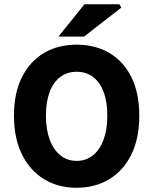

<svg xmlns="http://www.w3.org/2000/svg" viewBox="-20 -875 724 907"><path d="M342 12Q254 12 187.5 -29Q121 -70 83.5 -146Q46 -222 46 -329Q46 -435 83.5 -510Q121 -585 187.5 -624.5Q254 -664 342 -664Q430 -664 497 -624.5Q564 -585 601 -510Q638 -435 638 -329Q638 -222 601 -146Q564 -70 497 -29Q430 12 342 12ZM342 -115Q387 -115 419.5 -141.5Q452 -168 469.5 -216Q487 -264 487 -329Q487 -394 469.5 -440.5Q452 -487 419.5 -511.5Q387 -536 342 -536Q298 -536 265 -511.5Q232 -487 214.5 -440.5Q197 -394 197 -329Q197 -264 214.5 -216Q232 -168 265 -141.5Q298 -115 342 -115ZM256 -702 379 -855H544L553 -839L377 -702Z"/></svg>

Font: Source Sans 3
Style: Bold
Weight: 700
Designer: Paul D. Hunt
Foundry: Adobe
Version: Version 3.052;hotconv 1.1.0;makeotfexe 2.6.0